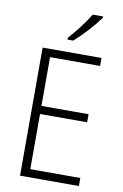

<svg xmlns="http://www.w3.org/2000/svg" viewBox="-101 -997 673 1054"><g transform="rotate(10 235.5 -470.0)"><path d="M416.5 0H88.4V-713.9H416.5V-669.4H137.7V-397.5H400.4V-352.5H137.7V-44.9H416.5ZM385.3 -939.9V-932.1Q373.5 -915.5 357.2 -895.5Q340.8 -875.5 321.5 -854.5Q302.2 -833.5 283.2 -814.7Q264.2 -795.9 247.1 -780.8H215.3V-791Q235.8 -814 256.6 -839.6Q277.3 -865.2 295.7 -891.1Q314 -917 328.1 -939.9Z"/></g></svg>

Font: Open Sans SemiCondensed Light
Style: Regular
Weight: 300
Width: 4
Designer: Monotype Design Team
Foundry: Monotype Imaging Inc.
Version: Version 3.000